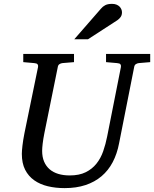

<svg xmlns="http://www.w3.org/2000/svg" viewBox="-20 -947 789 983"><path d="M690.9 -624Q682.1 -623 675.3 -618.4Q668.5 -613.8 667 -604L589.8 -213.9Q579.6 -159.7 557.1 -116.9Q534.7 -74.2 499.8 -44.7Q464.8 -15.1 417.7 0.5Q370.6 16.1 311 16.1Q264.6 16.1 224.9 6.6Q185.1 -2.9 155.3 -23.9Q125.5 -44.9 108.6 -78.1Q91.8 -111.3 91.8 -159.2Q91.8 -174.3 95 -201.7Q98.1 -229 105 -264.2L174.8 -604Q176.3 -612.3 172.4 -617.7Q168.5 -623 154.8 -624L99.1 -628.9V-670.9H358.9V-628.9L299.8 -624Q291 -623 284.2 -618.4Q277.3 -613.8 275.9 -604L207 -264.2Q201.2 -234.9 198.5 -211.7Q195.8 -188.5 195.8 -174.8Q195.8 -143.1 205.8 -119.6Q215.8 -96.2 234.1 -80.3Q252.4 -64.5 278.6 -56.6Q304.7 -48.8 336.9 -48.8Q385.7 -48.8 418.7 -65.2Q451.7 -81.5 473.6 -108.9Q495.6 -136.2 508.3 -172.6Q521 -209 528.8 -249L599.1 -604Q600.6 -612.3 596.7 -617.7Q592.8 -623 579.1 -624L522.9 -628.9V-670.9H749V-628.9ZM604.5 -884.3Q604.5 -870.1 598.1 -860.6Q591.8 -851.1 580.6 -843.3L430.7 -746.1H360.4L496.6 -902.3Q501.5 -908.2 506.8 -912.6Q512.2 -917 518.8 -920.4Q525.4 -923.8 533.9 -925.5Q542.5 -927.2 553.7 -927.2Q566.9 -927.2 576.4 -923.3Q585.9 -919.4 592 -913.3Q598.1 -907.2 601.3 -899.4Q604.5 -891.6 604.5 -884.3Z"/></svg>

Font: Charis SIL Eur
Style: Italic
Weight: 400
Italic angle: -11°
Foundry: SIL International
Version: Version 5.000